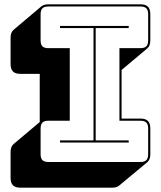

<svg xmlns="http://www.w3.org/2000/svg" viewBox="-20 -750 745 889"><path d="M501 119H75Q51 119 40 108Q29 97 29 73V-46Q29 -59 32.5 -68Q36 -77 43 -83L164 -185V-408H75Q51 -408 40 -419Q29 -430 29 -454V-575Q29 -588 32.5 -597Q36 -606 43 -612L172 -721Q177 -725 185.5 -727.5Q194 -730 204 -730H630Q654 -730 665 -719Q676 -708 676 -684V-563Q676 -550 672.5 -541Q669 -532 662 -526L543 -426V-201H630Q654 -201 665 -190Q676 -179 676 -155V-36Q676 -23 672.5 -14Q669 -5 662 1L532 109Q528 113 519.5 116Q511 119 501 119ZM204 0H630Q649 0 657.5 -8.5Q666 -17 666 -36V-155Q666 -174 657.5 -182.5Q649 -191 630 -191H533V-527H630Q649 -527 657.5 -535.5Q666 -544 666 -563V-684Q666 -703 657.5 -711.5Q649 -720 630 -720H204Q185 -720 176.5 -711.5Q168 -703 168 -684V-563Q168 -544 176.5 -535.5Q185 -527 204 -527H303V-191H204Q185 -191 176.5 -182.5Q168 -174 168 -155V-36Q168 -17 176.5 -8.5Q185 0 204 0ZM576 -90H258V-100H413V-620H258V-630H576V-620H423V-100H576Z"/></svg>

Font: Bungee Shade
Style: Regular
Weight: 400
Designer: David Jonathan Ross
Foundry: David Jonathan Ross
Version: Version 1.000;PS 1.0;hotconv 1.0.72;makeotf.lib2.5.5900